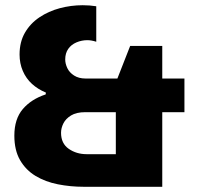

<svg xmlns="http://www.w3.org/2000/svg" viewBox="-20 -716 760 736"><path d="M301 0Q250 0 202 -9.5Q154 -19 116.5 -41.5Q79 -64 57 -102Q35 -140 35 -196Q35 -260 67.5 -298Q100 -336 155 -354L156 -361Q125 -374 102.5 -394.5Q80 -415 67.5 -444Q55 -473 55 -507Q55 -555 75.5 -590.5Q96 -626 131 -649.5Q166 -673 209 -684.5Q252 -696 297 -696Q324 -696 349 -692V-556Q330 -562 315 -562Q293 -562 273 -553.5Q253 -545 241.5 -528.5Q230 -512 230 -488Q230 -472 238 -455Q246 -438 264 -426.5Q282 -415 308 -415H430L479 -540H602V-415H687V-286H602V0ZM312 -125H424V-286H307Q273 -286 252.5 -273.5Q232 -261 223 -243Q214 -225 214 -207Q214 -166 243.5 -145.5Q273 -125 312 -125Z"/></svg>

Font: Chivo Medium ExtraBold
Style: Regular
Weight: 800
Version: Version 2.002